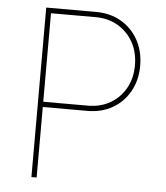

<svg xmlns="http://www.w3.org/2000/svg" viewBox="-52 -775 710 821"><g transform="rotate(5 303.0 -364.0)"><path d="M113.3 0V-727.5H327.1Q388.2 -727.5 435.1 -700.2Q481.9 -672.9 508.5 -624.8Q535.2 -576.7 535.2 -514.6Q535.2 -452.6 508.5 -404.8Q481.9 -356.9 435.1 -329.8Q388.2 -302.7 327.1 -302.7H125V-325.2H327.1Q381.3 -325.2 423.1 -349.4Q464.8 -373.5 488.8 -416.3Q512.7 -459 512.7 -514.6Q512.7 -570.3 488.8 -613.3Q464.8 -656.2 423.1 -680.7Q381.3 -705.1 327.1 -705.1H135.7V0Z"/></g></svg>

Font: Inter Thin
Style: Regular
Weight: 250
Designer: Rasmus Andersson
Foundry: rsms
Version: Version 4.001;git-66647c0bb